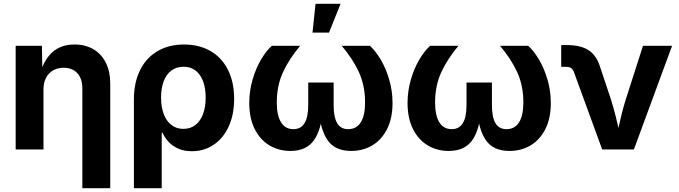

<svg xmlns="http://www.w3.org/2000/svg" viewBox="-20 -787 3575 1011"><path d="M209 0H62.5V-545.9H200.7L203.1 -409.7H194.3Q216.3 -479.5 260.5 -516.1Q304.7 -552.7 372.6 -552.7Q429.2 -552.7 471.7 -527.8Q514.2 -502.9 537.4 -456.5Q560.5 -410.2 560.5 -347.2V204.1H413.6V-321.8Q413.6 -372.6 387.5 -401.4Q361.3 -430.2 314.9 -430.2Q283.7 -430.2 259.8 -416.5Q235.8 -402.8 222.4 -377.2Q209 -351.6 209 -315.9Z M949.2 -552.7Q1028.3 -552.7 1087.9 -518.6Q1147.5 -484.4 1180.2 -419.7Q1212.9 -355 1212.9 -266.6Q1212.9 -182.6 1183.8 -120.1Q1154.8 -57.6 1104.2 -24.2Q1053.7 9.3 990.7 9.3Q948.7 9.3 917.7 -4.9Q886.7 -19 867.2 -40.5Q847.7 -62 835.9 -87.4H831.5V204.1H685.1V-264.6Q685.1 -350.6 716.6 -415.8Q748 -481 807.9 -516.8Q867.7 -552.7 949.2 -552.7ZM1063 -273.4Q1063 -321.3 1049.8 -357.9Q1036.6 -394.5 1010.5 -415Q984.4 -435.5 946.8 -435.5Q909.7 -435.5 882.8 -415.8Q856 -396 842 -359.4Q828.1 -322.8 828.1 -273.4Q828.1 -224.1 842 -186.8Q856 -149.4 882.6 -128.9Q909.2 -108.4 945.8 -108.4Q982.9 -108.4 1009.3 -129.2Q1035.6 -149.9 1049.3 -187Q1063 -224.1 1063 -273.4Z M1292.5 -244.6Q1292.5 -308.6 1310.1 -368.4Q1327.6 -428.2 1355 -474.1Q1382.3 -520 1411.6 -545.9H1560.5Q1502 -476.1 1469.7 -405.8Q1437.5 -335.4 1437.5 -248Q1437.5 -178.7 1460 -142.8Q1482.4 -106.9 1524.9 -106.9Q1564.5 -106.9 1583.7 -138.7Q1603 -170.4 1603 -233.9V-352.5H1736.8V-233.9Q1736.8 -169.9 1755.4 -138.4Q1773.9 -106.9 1813.5 -106.9Q1856.9 -106.9 1879.6 -142.8Q1902.3 -178.7 1902.3 -248Q1902.3 -336.4 1869.9 -407Q1837.4 -477.5 1779.3 -545.9H1927.7Q1956.5 -520 1983.9 -474.6Q2011.2 -429.2 2029.1 -369.1Q2046.9 -309.1 2046.9 -244.6Q2046.9 -164.6 2018.3 -107.7Q1989.7 -50.8 1940.4 -21.5Q1891.1 7.8 1829.1 7.8Q1744.1 7.8 1705.1 -48.6Q1666 -105 1659.2 -209H1679.2Q1672.9 -105 1633.1 -48.6Q1593.3 7.8 1509.3 7.8Q1447.8 7.8 1398.7 -21.5Q1349.6 -50.8 1321 -107.9Q1292.5 -165 1292.5 -244.6ZM1641.6 -767.1H1773.4L1712.4 -615.2H1625.5Z M2126 -244.6Q2126 -308.6 2143.6 -368.4Q2161.1 -428.2 2188.5 -474.1Q2215.8 -520 2245.1 -545.9H2394Q2335.4 -476.1 2303.2 -405.8Q2271 -335.4 2271 -248Q2271 -178.7 2293.5 -142.8Q2315.9 -106.9 2358.4 -106.9Q2397.9 -106.9 2417.2 -138.7Q2436.5 -170.4 2436.5 -233.9V-352.5H2570.3V-233.9Q2570.3 -169.9 2588.9 -138.4Q2607.4 -106.9 2647 -106.9Q2690.4 -106.9 2713.1 -142.8Q2735.8 -178.7 2735.8 -248Q2735.8 -336.4 2703.4 -407Q2670.9 -477.5 2612.8 -545.9H2761.2Q2790 -520 2817.4 -474.6Q2844.7 -429.2 2862.5 -369.1Q2880.4 -309.1 2880.4 -244.6Q2880.4 -164.6 2851.8 -107.7Q2823.2 -50.8 2773.9 -21.5Q2724.6 7.8 2662.6 7.8Q2577.6 7.8 2538.6 -48.6Q2499.5 -105 2492.7 -209H2512.7Q2506.3 -105 2466.6 -48.6Q2426.8 7.8 2342.8 7.8Q2281.2 7.8 2232.2 -21.5Q2183.1 -50.8 2154.5 -107.9Q2126 -165 2126 -244.6Z M2960.4 -435.1H2935.1V-549.8H2962.9Q3037.1 -549.8 3079.1 -522.7Q3121.1 -495.6 3140.1 -434.1L3197.3 -262.7Q3210.4 -220.2 3221.2 -177.7Q3231.9 -135.3 3246.6 -68.8L3252.4 -43H3220.7Q3223.6 -55.7 3226.1 -68.4Q3242.2 -139.6 3252 -180.2Q3261.7 -220.7 3274.9 -262.7L3365.7 -545.9H3519L3317.9 0H3150.9L3002 -407.7Q2996.6 -422.4 2986.8 -428.7Q2977.1 -435.1 2960.4 -435.1Z"/></svg>

Font: Inter RS Variable
Style: Regular
Weight: 400
Designer: Rasmus Andersson (customised by Maria Ramos and Noel Pretorius)
Foundry: rsms
Version: Version 3.001;Glyphs 3.2.3 (3260)